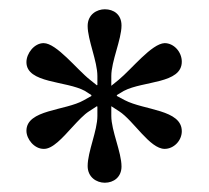

<svg xmlns="http://www.w3.org/2000/svg" viewBox="-20 -709 450 414"><path d="M220 -545C220 -577 242 -624 242 -654C242 -678 225 -689 206 -689C189 -689 169 -678 169 -653C169 -623 190 -577 190 -545V-526L189 -525L174 -537C146 -559 102 -616 74 -616C54 -616 37 -594 37 -575C37 -529 123 -535 163 -513L177 -504V-502L161 -493C121 -470 37 -473 37 -427C37 -409 54 -388 74 -388C93 -387 115 -412 136 -435C149 -449 161 -462 172 -469L189 -480L190 -479V-459C190 -427 169 -382 169 -351C169 -327 188 -315 206 -315C225 -315 242 -327 242 -350C242 -381 220 -427 220 -459V-480L237 -469C268 -449 303 -388 335 -388C355 -388 372 -406 372 -426C372 -473 291 -471 249 -493L232 -502V-504L247 -513C289 -535 372 -528 372 -576C372 -597 355 -616 335 -616C307 -615 264 -560 236 -537L220 -524Z"/></svg>

Font: mjx-stx-n
Style: Regular
Weight: 500
Version: 1.0.0